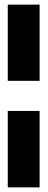

<svg xmlns="http://www.w3.org/2000/svg" viewBox="-20 -731 206 829"><path d="M13.5 78V-252H151V78ZM13.5 -382V-711H151V-382Z"/></svg>

Font: Anybody Condensed ExtraBold
Style: Regular
Weight: 800
Width: 3
Designer: Tyler Finck
Foundry: Etcetera Type Company
Version: Version 1.010; ttfautohint (v1.8.3) -l 8 -r 50 -G 200 -x 14 